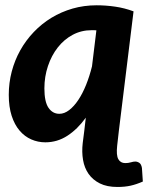

<svg xmlns="http://www.w3.org/2000/svg" viewBox="-20 -544 574 744"><path d="M440.5 -36.5 434 21Q430 57.5 438.5 72.8Q447 88 465.5 88Q477 88 487 85Q497 82 504 82Q512 82 519.8 87Q527.5 92 530 107L533.5 159.5Q508.5 170.5 486 175.5Q463.5 180.5 435 180.5Q394.5 180.5 367 166.8Q339.5 153 323.2 129.8Q307 106.5 301.8 75.8Q296.5 45 300.5 10.5L306.5 -36.5L312.5 -88Q280.5 -43.5 241.2 -18Q202 7.5 155.5 7.5Q127 7.5 101.2 -3.8Q75.5 -15 56 -37.8Q36.5 -60.5 25.2 -95.2Q14 -130 14 -176.5Q14 -223 25.5 -266.8Q37 -310.5 58.5 -349Q80 -387.5 110.8 -419.8Q141.5 -452 179.2 -475Q217 -498 261.2 -510.8Q305.5 -523.5 354.5 -523.5Q390.5 -523.5 426.5 -518.2Q462.5 -513 497.5 -500ZM210 -103Q229.5 -103 248.2 -117.5Q267 -132 283.5 -156.8Q300 -181.5 313.5 -215Q327 -248.5 336.5 -287L353.5 -426.5Q348.5 -427 344 -427Q339.5 -427 335 -427Q295 -427 261.5 -409Q228 -391 203.8 -360Q179.5 -329 165.8 -288Q152 -247 152 -201.5Q152 -149.5 168 -126.2Q184 -103 210 -103Z"/></svg>

Font: Lato Heavy
Style: Italic
Weight: 800
Italic angle: -7°
Designer: Lukasz Dziedzic
Foundry: tyPoland Lukasz Dziedzic
Version: Version 2.007; 2014-02-27